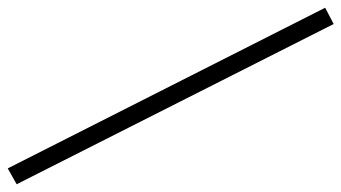

<svg xmlns="http://www.w3.org/2000/svg" viewBox="-260 -539 882 496"><g transform="rotate(90 181.0 -291.0)"><path d="M409 107 368 130 -47 -690 -5 -712Z"/></g></svg>

Font: PTSerifItalic
Style: Italic
Weight: 400
Italic angle: -12°
Designer: A.Korolkova, O.Umpeleva, V.Yefimov
Foundry: ParaType Ltd
Version: Version 1.000W OFL